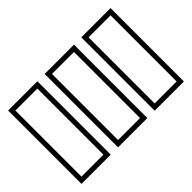

<svg xmlns="http://www.w3.org/2000/svg" viewBox="-118 -949 1232 1232"><g transform="rotate(-45 498.0 -333.0)"><path d="M33.2 0V-666H298.8V0ZM66.4 -33.2H265.6V-632.8H66.4Z M365.2 0V-666H630.9V0ZM398.4 -33.2H597.7V-632.8H398.4Z M697.3 0V-666H962.9V0ZM730.5 -33.2H929.7V-632.8H730.5Z"/></g></svg>

Font: Crimson Text
Style: Bold
Weight: 700
Designer: Sebastian Kosch
Foundry: Sebastian Kosch
Version: Version 1.100